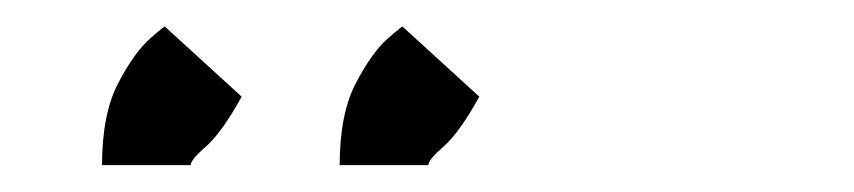

<svg xmlns="http://www.w3.org/2000/svg" viewBox="-20 -725 636 143"><path d="M233 -602Q233 -640 245 -663Q257 -686 269 -696.5Q281 -707 280 -705L337 -653Q322 -626 310.5 -616Q299 -606 299 -602ZM56 -602Q56 -640 68 -663Q80 -686 92 -696.5Q104 -707 103 -705L160 -653Q145 -626 133.5 -616Q122 -606 122 -602Z"/></svg>

Font: Syne Tactile
Style: Regular
Weight: 400
Designer: Lucas Descroix
Foundry: Bonjour Monde
Version: Version 2.100; ttfautohint (v1.8.3)